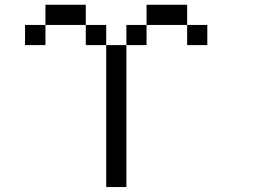

<svg xmlns="http://www.w3.org/2000/svg" viewBox="-20 -712 1040 790"><path d="M83 -526.4V-609.4H167V-526.4ZM750 -609.4H583V-526.4H500V57.6H417V-526.4H333V-609.4H167V-692.4H333V-609.4H417V-526.4H500V-609.4H583V-692.4H750ZM750 -609.4H833V-526.4H750Z"/></svg>

Font: KH Dot Kodenmachou 12
Style: Regular
Weight: 400
Designer: Original version for X68000 by Keitarou Hiraki (http://hp.vector.co.jp/authors/VA000874/) / TrueType conversion by Homem
Version: Version 1.00.20150527